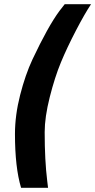

<svg xmlns="http://www.w3.org/2000/svg" viewBox="-20 -768 452 911"><path d="M192 -141Q192 -7 204 90L208 123H80Q51 26 51 -132Q51 -221 75.5 -317Q100 -413 134 -486Q208 -643 262 -716L287 -748H412Q383 -705 340.5 -623.5Q298 -542 269 -472Q240 -402 216 -307Q192 -212 192 -141Z"/></svg>

Font: Titillium Web
Style: Bold Italic
Weight: 700
Italic angle: -13°
Version: Version 1.002;PS 57.000;hotconv 1.0.70;makeotf.lib2.5.55311